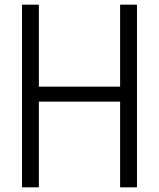

<svg xmlns="http://www.w3.org/2000/svg" viewBox="-20 -800 679 820"><path d="M493 -780H565V0H493V-366H146V0H74V-780H146V-430H493Z"/></svg>

Font: Cooper Hewitt
Style: Book
Weight: 705
Designer: Village Type and Design LLC
Foundry: Cooper Hewitt Smithsonian Design Museum
Version: 1.000; ttfautohint (v1.8.1)